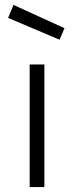

<svg xmlns="http://www.w3.org/2000/svg" viewBox="-20 -763 301 783"><path d="M101 0H161V-500H101ZM35 -743 13 -690 223 -601 243 -648Z"/></svg>

Font: TitilliumText22L
Style: 250 wt
Weight: 300
Designer: Campivisivi
Foundry: Campivisivi
Version: 1.000